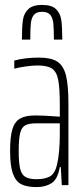

<svg xmlns="http://www.w3.org/2000/svg" viewBox="-20 -752 342 780"><path d="M21 -138Q21 -195 30 -226Q39 -257 61 -270Q83 -283 123 -283Q158 -283 223 -278V-324Q223 -394 216.5 -427.5Q210 -461 191 -473.5Q172 -486 132 -486Q112 -486 84 -482Q56 -478 38 -473V-506Q82 -518 138 -518Q186 -518 211.5 -502.5Q237 -487 247.5 -447.5Q258 -408 258 -330V0H231L227 -73H223Q214 -23 189 -7.5Q164 8 129 8Q89 8 66.5 -3.5Q44 -15 32.5 -46.5Q21 -78 21 -138ZM212 -84Q223 -133 223 -210V-251H127Q97 -251 82.5 -243Q68 -235 62 -211.5Q56 -188 56 -138Q56 -90 62 -66Q68 -42 83.5 -33Q99 -24 129 -24Q162 -24 182.5 -35Q203 -46 212 -84ZM233 -591H199Q199 -636 196.5 -658Q194 -680 184 -692Q174 -704 151 -704Q128 -704 118 -692Q108 -680 105.5 -658.5Q103 -637 103 -591H69Q69 -642 73 -670Q77 -698 95 -715Q113 -732 151 -732Q190 -732 207.5 -715Q225 -698 229 -670.5Q233 -643 233 -591Z"/></svg>

Font: Saira Ultra Condensed Thin
Style: Regular
Weight: 100
Width: 1
Designer: Hector Gatti with collaboration of the Omnibus-Type team
Foundry: Omnibus-Type
Version: Version 1.001; ttfautohint (v1.8)